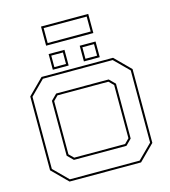

<svg xmlns="http://www.w3.org/2000/svg" viewBox="-142 -1129 1098 1241"><g transform="rotate(-15 407.0 -508.0)"><path d="M168 0 65 -103V-597L168 -700H646.5L749.5 -597V-103L646.5 0ZM173.5 -13.5H640.5L736 -108.5V-591.5L640.5 -686.5H173.5L78.5 -591.5V-108.5ZM231.5 -128 193 -166.5V-533.5L231.5 -572H583L621.5 -533.5V-166.5L583 -128ZM237 -141.5H577.5L608 -172V-528L577.5 -558.5H237L206.5 -528V-172ZM458.5 -726V-831H564.5V-726ZM250.5 -726V-831H356.5V-726ZM264.5 -740H342.5V-817H264.5ZM472.5 -740H550.5V-817H472.5ZM249 -887.5V-1015.5H565V-887.5ZM263 -901.5H551V-1001.5H263Z"/></g></svg>

Font: Tourney Expanded Thin
Style: Regular
Weight: 100
Width: 7
Designer: Tyler Finck
Foundry: Etcetera Type Co
Version: Version 1.010; ttfautohint (v1.8.3)